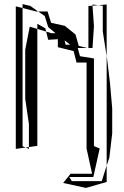

<svg xmlns="http://www.w3.org/2000/svg" viewBox="-20 -728 605 936"><path d="M330 155 318 135H435L466 -4L438 -16V-443L370 -454L359 -494H406L364 -504L348 -560L296 -602L229 -617L212 -672H166L198 -650L215 -596L251 -566H231L205 -574L215 -534L262 -537V-498L339 -479L353 -423H402V-4L429 119H324L288 164L399 188L500 159V79L476 155ZM103 -486V-246L121 -123V-11L162 -17V-587L125 -598ZM90 -689 57 -697V-2L105 -9L90 -15ZM500 -453V79L513 41L527 -78V-200L516 -325L501 -450ZM411 -699V-494H431L438 -601L431 -700ZM481 -700V-575L500 -453V-706L459 -703ZM90 -689 156 -672H166L128 -699L90 -708ZM162 -587 205 -574 201 -590 162 -612ZM295 -531 322 -510H300ZM431 -700 459 -703 431 -706ZM121 -2V-11L105 -9ZM411 -493V-494H406Z"/></svg>

Font: Quebrada
Style: Regular
Weight: 400
Designer: deFharo
Foundry: deFharo
Version: Version 1.034 2012